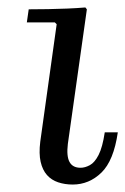

<svg xmlns="http://www.w3.org/2000/svg" viewBox="-20 -485 336 515"><path d="M261 -130H296Q285 -54 252 -22Q219 10 175 10Q154 10 136 4Q118 -2 106 -15.5Q94 -29 89 -51Q84 -73 88 -105L132 -420L127 -425H52L57 -460Q83 -460 109 -460.5Q135 -461 160 -462Q185 -463 209 -465L213 -460L162 -99Q158 -66 166.5 -50.5Q175 -35 196 -35Q208 -35 221 -42Q234 -49 244.5 -69.5Q255 -90 261 -130Z"/></svg>

Font: Brygada 1918
Style: Italic
Weight: 400
Italic angle: -8°
Designer: Mateusz Machalski | Borys Kosmynka | Przemek Hoffer
Foundry: NIEPODLEGLA 2018
Version: Version 3.006